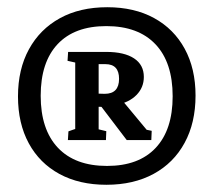

<svg xmlns="http://www.w3.org/2000/svg" viewBox="-20 -655 597 537"><path d="M277.5 -138.2Q202 -138.2 146.3 -168.4Q90.7 -198.6 60.5 -254.2Q30.3 -309.8 30.3 -385.3Q30.3 -461.2 61 -517.3Q91.7 -573.4 147.6 -604.1Q203.4 -634.8 280 -634.8Q355.5 -634.8 410.9 -604.5Q466.3 -574.2 496.6 -518.6Q526.9 -462.9 526.9 -387.7Q526.9 -311.5 496.3 -255.4Q465.8 -199.2 409.7 -168.7Q353.5 -138.2 277.5 -138.2ZM279.3 -190.9Q368.2 -190.9 415.5 -241.5Q462.9 -292 462.9 -385.7Q462.9 -480.5 414.8 -531.2Q366.7 -582 277.3 -582Q188.5 -582 141.1 -531.5Q93.8 -481 93.8 -387.2Q93.8 -293 141.8 -241.9Q189.9 -190.9 279.3 -190.9ZM334.5 -263.2 257.3 -364.7 320.8 -375.5 395.5 -285.6 371.6 -295.9 404.3 -289.1 403.2 -263.2ZM268.6 -356Q244.1 -356 216.3 -358.9L219.7 -395.5Q247.6 -392.6 272.9 -392.6Q313 -392.6 313 -434.6Q313 -475.6 274.9 -475.6H221.2V-509.8H277.1Q327.6 -509.8 355 -491.7Q382.3 -473.6 382.3 -439.9Q382.3 -410.2 361.6 -389.2Q340.8 -368.2 305.7 -361.8L285.6 -356.9Q281.7 -356.4 277.3 -356.2Q272.9 -356 268.6 -356ZM190.4 -269.5V-503.9H255.9V-269.5ZM273.4 -509.8 272.5 -485.4Q266.1 -482.9 260.5 -480.5Q254.9 -478 246.1 -476.1L255.9 -500.5V-460H190.4V-500.5L199.7 -478L168.9 -484.9L170.5 -509.8ZM169.9 -263.2 171.4 -287.6Q177.7 -289.9 184.8 -292.4Q191.9 -294.9 200.2 -297.4L190.4 -276.4V-313H255.9V-276.4L247.1 -295.4L277.3 -288.1L276.3 -263.2Z"/></svg>

Font: Markazi Text
Style: Regular
Weight: 400
Designer: Borna Izadpanah (Arabic designer), Fiona Ross (Arabic design director) and Florian Runge (Latin designer)
Foundry: Borna Izadpanah and Florian Runge
Version: Version 1.000